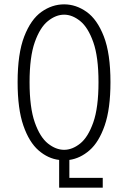

<svg xmlns="http://www.w3.org/2000/svg" viewBox="-20 -726 590 883"><path d="M252 137V9.5Q201 3.5 157.5 -34.2Q114 -72 87.5 -148.5Q61 -225 61 -348Q61 -480 91.5 -558.5Q122 -637 170.8 -671.5Q219.5 -706 275 -706Q329.5 -706 378.2 -671.5Q427 -637 457.5 -558.5Q488 -480 488 -348Q488 -225.5 461.5 -149Q435 -72.5 392 -35Q349 2.5 299 9.5V92H452.5V137ZM275 -37Q312.5 -37 348.8 -66Q385 -95 409 -163Q433 -231 433 -348Q433 -464.5 409 -532.2Q385 -600 348.8 -629.2Q312.5 -658.5 275 -658.5Q237 -658.5 200.5 -629.2Q164 -600 140 -532.2Q116 -464.5 116 -348Q116 -231 140 -163Q164 -95 200.5 -66Q237 -37 275 -37Z"/></svg>

Font: Trispace SemiCondensed ExtraLight
Style: Regular
Weight: 200
Width: 4
Designer: Tyler Finck
Foundry: Etcetera Type Company
Version: Version 1.210; ttfautohint (v1.8.3)